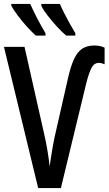

<svg xmlns="http://www.w3.org/2000/svg" viewBox="-20 -951 549 971"><path d="M480 -633Q456 -633 443 -608Q430 -583 417 -533L288 0H173L0 -714H104L203 -275Q212 -237 219.5 -192.5Q227 -148 231 -109Q234 -131 238.5 -159Q243 -187 247.5 -213.5Q252 -240 256 -257L324 -556Q338 -618 355 -653.5Q372 -689 395.5 -704.5Q419 -720 455 -721Q487 -721 509 -710V-626Q502 -629 494.5 -631Q487 -633 480 -633ZM283 -931Q290 -914 303 -888Q316 -862 331.5 -834Q347 -806 361 -783V-771H315Q293 -789 267.5 -817Q242 -845 220 -873.5Q198 -902 189 -922V-931ZM133 -931Q166 -857 210 -783V-771H161Q141 -789 116 -816.5Q91 -844 69.5 -873Q48 -902 37 -922V-931Z"/></svg>

Font: Noto Sans ExtraCondensed Medium
Style: Regular
Weight: 500
Width: 2
Designer: Monotype Design Team
Foundry: Monotype Imaging Inc.
Version: Version 2.013; ttfautohint (v1.8.4.7-5d5b)